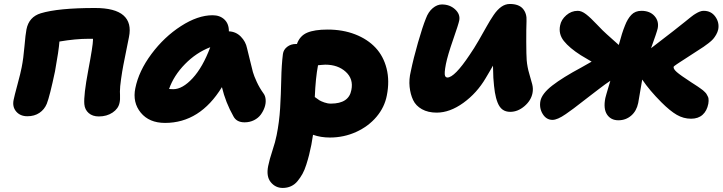

<svg xmlns="http://www.w3.org/2000/svg" viewBox="-20 -614 3598 956"><path d="M472.2 -34.2Q440.9 -34.2 421.6 -51Q402.3 -67.9 399.9 -95.2Q396 -139.6 419.4 -263.9Q442.9 -388.2 442.9 -414.1V-420.9H421.9Q356.4 -420.9 275.9 -407.2Q272.9 -363.8 253.9 -258.8Q227.5 -133.8 212.9 -97.2Q201.2 -68.8 176.3 -52Q151.4 -35.2 116.2 -35.2Q80.6 -35.2 60.5 -58.8Q40.5 -82.5 47.9 -117.2Q51.3 -134.8 67.1 -193.4Q83 -252 87.9 -278.8Q96.7 -322.8 101.8 -383.1Q106.9 -443.4 111.8 -467.8Q124 -529.8 183.1 -547.9Q270 -574.2 453.1 -574.2Q552.7 -574.2 594.7 -537.4Q636.7 -500.5 622.1 -429.2Q620.1 -418.9 610.1 -369.4Q600.1 -319.8 594.2 -289.8Q588.4 -259.8 582.8 -220.2Q577.1 -180.7 577.1 -158.2Q577.1 -156.7 577.6 -142.8Q578.1 -128.9 577.6 -119.6Q577.1 -110.4 575.2 -102.1Q569.3 -72.8 540.5 -53.5Q511.7 -34.2 472.2 -34.2Z M801.8 -2Q722.7 -2 680.9 -53Q639.2 -104 653.8 -174.8Q670.9 -260.3 734.1 -345.2Q797.4 -430.2 881.1 -484.1Q964.8 -538.1 1038.6 -538.1Q1075.2 -538.1 1097.7 -516.6Q1120.1 -495.1 1119.6 -458Q1154.8 -456.5 1179.2 -431.6Q1203.6 -406.7 1210 -374Q1214.8 -356.4 1224.4 -315.2Q1233.9 -273.9 1239.3 -255.1Q1244.6 -236.3 1258.5 -206.1Q1272.5 -175.8 1292 -148.9Q1301.3 -136.7 1302.7 -117.9Q1304.2 -99.1 1297.6 -79.8Q1291 -60.5 1278.6 -43.5Q1266.1 -26.4 1244.9 -15.6Q1223.6 -4.9 1197.8 -4.9Q1158.2 -4.9 1142.6 -34.2Q1103 -104 1085 -180.2Q975.6 -2 801.8 -2ZM842.8 -169.9Q888.7 -169.9 939.2 -224.6Q989.7 -279.3 1026.9 -378.9Q957 -352.1 901.1 -294.9Q845.2 -237.8 821.8 -170.9Q828.6 -169.9 842.8 -169.9Z M1622.6 70.8Q1577.1 70.8 1538.6 57.1Q1538.1 62 1530.3 106.9Q1524.4 136.2 1519 157.5Q1513.7 178.7 1505.1 205.8Q1496.6 232.9 1486.1 251.7Q1475.6 270.5 1461.7 287.6Q1447.8 304.7 1429 313.2Q1410.2 321.8 1387.7 321.8Q1351.6 321.8 1328.1 293Q1304.7 264.2 1315.4 211.9Q1321.8 180.2 1336.4 136Q1351.1 91.8 1357.4 59.1Q1370.6 -6.3 1374.8 -75.4Q1378.9 -144.5 1380.4 -217.8Q1381.8 -291 1388.7 -345.2Q1391.6 -366.7 1409.9 -380.9Q1428.2 -395 1453.6 -395H1458.5Q1472.7 -435.5 1509.3 -451.2Q1545.9 -466.8 1611.3 -466.8Q1687 -466.8 1748.5 -442.9Q1810.1 -418.9 1849.9 -376.5Q1889.6 -334 1905 -272.5Q1920.4 -210.9 1906.2 -139.2Q1895 -80.1 1854.5 -32.2Q1814 15.6 1752.9 43.2Q1691.9 70.8 1622.6 70.8ZM1599.6 -292Q1593.3 -292 1581.3 -290.8Q1569.3 -289.6 1563.5 -289.1Q1551.3 -226.1 1547.4 -130.9Q1562.5 -119.6 1570.3 -114.7Q1578.1 -109.9 1594.5 -104Q1610.8 -98.1 1627.4 -98.1Q1717.3 -98.1 1729.5 -166Q1740.7 -220.7 1701.7 -256.3Q1662.6 -292 1599.6 -292Z M2154.3 -53.2Q2111.3 -53.2 2080.8 -70.3Q2050.3 -87.4 2036.9 -116Q2023.4 -144.5 2019.5 -181.6Q2015.6 -218.8 2025.4 -258.8Q2038.6 -323.2 2061.3 -402.1Q2084 -481 2100.6 -522Q2112.8 -555.2 2134.8 -573.5Q2156.7 -591.8 2180.2 -591.8Q2219.7 -591.8 2246.1 -567.4Q2272.5 -543 2266.6 -512.2Q2263.2 -494.1 2236.1 -416.5Q2209 -338.9 2200.2 -294.9Q2190.9 -247.1 2196.3 -235.4Q2200.2 -228.5 2207.5 -228Q2243.2 -228 2318.4 -340.8Q2339.8 -371.6 2363.5 -412.6Q2387.2 -453.6 2403.3 -482.7Q2419.4 -511.7 2437.7 -538.8Q2456.1 -565.9 2476.1 -580.1Q2496.1 -594.2 2518.6 -594.2Q2563 -594.2 2583.5 -570.6Q2604 -546.9 2601.6 -508.8Q2600.1 -471.2 2600.3 -405.5Q2600.6 -339.8 2602.5 -314Q2605.5 -279.8 2615 -248Q2624.5 -216.3 2630.1 -194.1Q2635.7 -171.9 2631.3 -149.9Q2624 -113.3 2591.1 -85.2Q2558.1 -57.1 2520.5 -57.1Q2498 -57.1 2482.7 -68.1Q2467.3 -79.1 2458 -102.3Q2448.7 -125.5 2444.1 -154.3Q2439.5 -183.1 2436.5 -226.1Q2434.6 -266.1 2434.6 -287.1Q2431.6 -282.2 2419.2 -260.3Q2406.7 -238.3 2398.4 -225.1Q2354.5 -150.4 2287.1 -101.8Q2219.7 -53.2 2154.3 -53.2Z M2731 -17.1Q2700.2 -17.1 2682.1 -46.6Q2664.1 -76.2 2670.9 -111.8Q2678.7 -148.4 2730 -188.2Q2781.2 -228 2876 -278.8Q2915.5 -301.8 2925.8 -307.1Q2883.8 -331.5 2872.1 -338.9Q2815.4 -375 2787.6 -409.9Q2759.8 -444.8 2769 -487.8Q2774.4 -516.1 2799.6 -538.1Q2824.7 -560.1 2856.9 -560.1Q2876 -560.1 2898.2 -543Q2920.4 -525.9 2952.1 -492.2Q2983.9 -458.5 3001 -443.8Q3009.3 -437 3029.8 -418Q3050.3 -398.9 3061 -390.1Q3077.1 -451.2 3091.8 -486.8Q3104.5 -520 3123.5 -540Q3142.6 -560.1 3173.8 -560.1Q3215.8 -560.1 3238.8 -534.4Q3261.7 -508.8 3254.9 -473.1Q3250.5 -453.1 3221.7 -374Q3357.4 -478 3391.1 -505.9Q3393.6 -507.8 3401.9 -514.6Q3410.2 -521.5 3413.1 -523.7Q3416 -525.9 3423.3 -531.7Q3430.7 -537.6 3434.1 -539.8Q3437.5 -542 3444.1 -546.1Q3450.7 -550.3 3454.6 -552Q3458.5 -553.7 3464.1 -556.2Q3469.7 -558.6 3474.4 -559.3Q3479 -560.1 3483.9 -560.1Q3521 -560.1 3541.7 -531Q3562.5 -502 3556.2 -467.8Q3553.2 -454.1 3545.9 -441.4Q3538.6 -428.7 3530.8 -419.7Q3522.9 -410.6 3508.1 -399.2Q3493.2 -387.7 3483.4 -381.1Q3473.6 -374.5 3453.4 -361.6Q3433.1 -348.6 3422.9 -341.8Q3408.7 -332.5 3390.9 -321Q3373 -309.6 3365.2 -304.4Q3357.4 -299.3 3349.1 -293.7Q3340.8 -288.1 3337.6 -285.4Q3334.5 -282.7 3334 -280.8Q3332.5 -270.5 3349.9 -255.1Q3367.2 -239.7 3421.9 -204.1Q3426.8 -200.7 3438.5 -193.4Q3450.2 -186 3454.3 -183.1Q3458.5 -180.2 3467.5 -173.8Q3476.6 -167.5 3480 -164.6Q3483.4 -161.6 3489.7 -155.5Q3496.1 -149.4 3498 -145.5Q3500 -141.6 3503.4 -135.5Q3506.8 -129.4 3507.6 -124Q3508.3 -118.7 3508.3 -111.6Q3508.3 -104.5 3506.8 -97.2Q3500 -62 3478.3 -42.5Q3456.5 -22.9 3420.9 -22.9Q3383.3 -22.9 3349.9 -42.2Q3316.4 -61.5 3272.9 -105Q3213.9 -164.1 3177.7 -217.8Q3162.6 -127 3157.7 -101.1Q3149.4 -61 3122.6 -38.1Q3095.7 -15.1 3059.1 -15.1Q3021.5 -15.1 3002.4 -43.9Q2983.4 -72.8 2994.1 -126Q2996.1 -133.8 2999.5 -146Q3002.9 -158.2 3008.8 -177.7Q3014.6 -197.3 3019 -211.9Q3006.3 -203.6 2993.2 -194.1Q2980 -184.6 2960.7 -169.7Q2941.4 -154.8 2929.7 -146Q2912.1 -132.8 2883.5 -110.4Q2855 -87.9 2836.9 -74.5Q2818.8 -61 2797.4 -46.1Q2775.9 -31.2 2759.5 -24.2Q2743.2 -17.1 2731 -17.1Z"/></svg>

Font: Shantell Sans Bouncy
Style: Italic
Weight: 800
Italic angle: -11.31°
Designer: Stephen Nixon, Anya Danilova, Shantell Martin
Foundry: Arrow Type
Version: Version 1.006;[9816181b4]